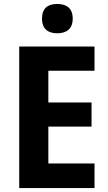

<svg xmlns="http://www.w3.org/2000/svg" viewBox="-20 -949 546 969"><path d="M269 -929C223 -929 192 -909 192 -855C192 -802 224 -781 269 -781C314 -781 347 -802 347 -855C347 -908 315 -929 269 -929ZM457 0V-124H224V-310H442V-432H224V-592H457V-714H77V0Z"/></svg>

Font: Noto Sans Myanmar UI SemiCondensed
Style: Bold
Weight: 700
Width: 4
Designer: Monotype Design Team
Foundry: Monotype Imaging Inc.
Version: Version 2.103